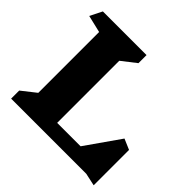

<svg xmlns="http://www.w3.org/2000/svg" viewBox="-195 -981 1194 1194"><g transform="rotate(45 402.0 -383.5)"><path d="M701 1H40V-70L134 -144V-679L20 -706L60 -786H444V-715L349 -641V-95H555L714 -322L784 -292V19Z"/></g></svg>

Font: Inknut Antiqua Black
Style: Regular
Weight: 900
Designer: Claus Eggers Sørensen
Foundry: Claus Eggers Sørensen
Version: Version 1.003; ttfautohint (v1.8.2) -l 8 -r 50 -G 200 -x 14 